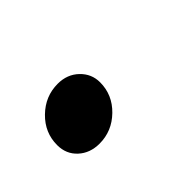

<svg xmlns="http://www.w3.org/2000/svg" viewBox="-35 -177 272 272"><g transform="rotate(-45 101.5 -41.0)"><path d="M13 -31Q13 -56 31.5 -74Q50 -92 75 -92Q94 -92 106.5 -80Q119 -68 119 -51Q119 -26 100.5 -8Q82 10 57 10Q38 10 25.5 -1.5Q13 -13 13 -31Z"/></g></svg>

Font: Fahkwang Light
Style: Italic
Weight: 300
Italic angle: -10°
Version: Version 1.000; ttfautohint (v1.6)